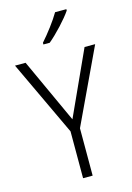

<svg xmlns="http://www.w3.org/2000/svg" viewBox="-139 -1016 747 1085"><g transform="rotate(-15 234.5 -473.5)"><path d="M363 -939V-947H297C271 -902 225 -842 186 -798V-788H223C270 -827 334 -896 363 -939ZM235 -337 62 -714H0L207 -274V0H263V-277L469 -714H407Z"/></g></svg>

Font: Noto Sans Telugu SemiCondensed Light
Style: Regular
Weight: 300
Width: 4
Designer: Jelle Bosma - Monotype Design Team
Foundry: Monotype Imaging Inc.
Version: Version 2.005